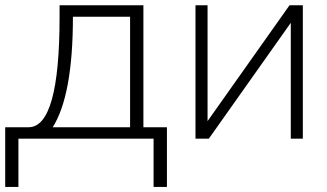

<svg xmlns="http://www.w3.org/2000/svg" viewBox="-20 -533 1257 738"><path d="M182.6 -43.9H480V-468.8H260.3Q260.3 -166.5 182.6 -43.9ZM0 185.5V-43.9H89.8Q209 -43.9 209 -468.8V-512.7H531.2V-43.9H621.6V185.5H570.3V0H50.8V185.5Z M1097.7 0V-445.3L782.7 0H731.4V-512.7H777.8V-67.4L1092.8 -512.7H1144V0Z"/></svg>

Font: Voltera Light
Style: Light
Weight: 300
Designer: Bernd Montag
Version: Version 1.301